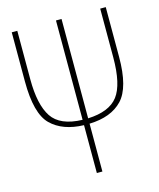

<svg xmlns="http://www.w3.org/2000/svg" viewBox="-108 -791 717 868"><g transform="rotate(-15 250.0 -357.0)"><path d="M263 0V-224Q365 -227 417.5 -282.5Q470 -338 470 -481V-714H444V-486Q444 -359 403.5 -306Q363 -253 263 -249V-714H237V-249Q133 -252 94.5 -310Q56 -368 56 -487V-714H30V-484Q30 -333 84 -280Q138 -227 237 -224V0Z"/></g></svg>

Font: Noto Sans Mono UI Condensed Thin
Style: Regular
Weight: 250
Width: 3
Designer: Monotype Design team
Foundry: Monotype Imaging Inc.
Version: 1.000